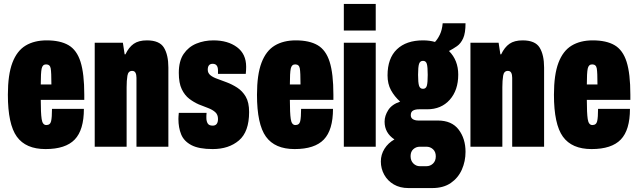

<svg xmlns="http://www.w3.org/2000/svg" viewBox="-20 -745 3241 975"><path d="M211 12Q111 12 65.5 -51Q20 -114 20 -264Q20 -366 43 -426.5Q66 -487 110 -513.5Q154 -540 217 -540Q286 -540 328 -515.5Q370 -491 389 -431Q408 -371 408 -264V-238H187Q187 -171 191.5 -140.5Q196 -110 215 -110Q235 -110 239.5 -129.5Q244 -149 244 -192H406Q406 -85 359.5 -36.5Q313 12 211 12ZM187 -316H241Q241 -377 237.5 -397.5Q234 -418 214 -418Q196 -418 191.5 -396.5Q187 -375 187 -316Z M461 0V-528H604L613 -469H617Q634 -505 659 -522.5Q684 -540 726 -540Q790 -540 812.5 -503Q835 -466 835 -402V0H673V-350Q673 -366 668 -375.5Q663 -385 651 -385Q631 -385 627 -360.5Q623 -336 623 -302V0Z M1060 12Q990 12 952 -8Q914 -28 900 -62.5Q886 -97 886 -141Q886 -145 886.5 -154Q887 -163 888 -172H1029Q1028 -162 1028 -157Q1028 -152 1028 -146Q1028 -130 1034.5 -118.5Q1041 -107 1060 -107Q1087 -107 1087 -141Q1087 -163 1073 -175.5Q1059 -188 1036.5 -196.5Q1014 -205 989 -215Q964 -226 941 -243.5Q918 -261 903 -292Q888 -323 888 -375Q888 -435 912.5 -471Q937 -507 977 -523.5Q1017 -540 1064 -540Q1137 -540 1183.5 -505.5Q1230 -471 1230 -406Q1230 -398 1229.5 -388Q1229 -378 1228 -370H1087V-387Q1087 -421 1060 -421Q1035 -421 1035 -391Q1035 -374 1048.5 -363Q1062 -352 1084 -344.5Q1106 -337 1131 -327Q1158 -317 1184.5 -300Q1211 -283 1228 -254Q1245 -225 1245 -176Q1245 -76 1193.5 -32Q1142 12 1060 12Z M1476 12Q1376 12 1330.5 -51Q1285 -114 1285 -264Q1285 -366 1308 -426.5Q1331 -487 1375 -513.5Q1419 -540 1482 -540Q1551 -540 1593 -515.5Q1635 -491 1654 -431Q1673 -371 1673 -264V-238H1452Q1452 -171 1456.5 -140.5Q1461 -110 1480 -110Q1500 -110 1504.5 -129.5Q1509 -149 1509 -192H1671Q1671 -85 1624.5 -36.5Q1578 12 1476 12ZM1452 -316H1506Q1506 -377 1502.5 -397.5Q1499 -418 1479 -418Q1461 -418 1456.5 -396.5Q1452 -375 1452 -316Z M1726 -590V-725H1888V-590ZM1726 0V-528H1888V0Z M2054 210Q2011 210 1979.5 191.5Q1948 173 1931 142Q1914 111 1914 75Q1914 40 1932.5 10.5Q1951 -19 1983 -37Q1933 -70 1933 -127Q1933 -157 1951.5 -186Q1970 -215 2012 -229Q1983 -255 1965.5 -287Q1948 -319 1948 -362Q1948 -449 1995.5 -494.5Q2043 -540 2128 -540Q2145 -540 2160 -538Q2175 -536 2189 -532Q2203 -547 2214 -570Q2225 -593 2228 -627H2344Q2344 -577 2332 -550.5Q2320 -524 2300.5 -510.5Q2281 -497 2260 -486Q2307 -439 2307 -366Q2307 -287 2264 -238.5Q2221 -190 2149 -190H2108Q2089 -190 2077.5 -183.5Q2066 -177 2066 -160Q2066 -146 2077 -139.5Q2088 -133 2104 -133H2203Q2274 -133 2309 -87Q2344 -41 2344 26Q2344 74 2325.5 116Q2307 158 2269.5 184Q2232 210 2175 210ZM2128 -294Q2143 -294 2147.5 -309.5Q2152 -325 2152 -365Q2152 -405 2147.5 -420.5Q2143 -436 2128 -436Q2113 -436 2108 -420.5Q2103 -405 2103 -365Q2103 -325 2108 -309.5Q2113 -294 2128 -294ZM2112 99H2145Q2165 99 2179 85.5Q2193 72 2193 49Q2193 26 2179 13Q2165 0 2145 0H2112Q2093 0 2079 12.5Q2065 25 2065 48Q2065 71 2079 85Q2093 99 2112 99Z M2369 0V-528H2512L2521 -469H2525Q2542 -505 2567 -522.5Q2592 -540 2634 -540Q2698 -540 2720.5 -503Q2743 -466 2743 -402V0H2581V-350Q2581 -366 2576 -375.5Q2571 -385 2559 -385Q2539 -385 2535 -360.5Q2531 -336 2531 -302V0Z M2984 12Q2884 12 2838.5 -51Q2793 -114 2793 -264Q2793 -366 2816 -426.5Q2839 -487 2883 -513.5Q2927 -540 2990 -540Q3059 -540 3101 -515.5Q3143 -491 3162 -431Q3181 -371 3181 -264V-238H2960Q2960 -171 2964.5 -140.5Q2969 -110 2988 -110Q3008 -110 3012.5 -129.5Q3017 -149 3017 -192H3179Q3179 -85 3132.5 -36.5Q3086 12 2984 12ZM2960 -316H3014Q3014 -377 3010.5 -397.5Q3007 -418 2987 -418Q2969 -418 2964.5 -396.5Q2960 -375 2960 -316Z"/></svg>

Font: Archivo ExtraCondensed Black
Style: Regular
Weight: 900
Width: 2
Designer: Hector Gatti
Foundry: Omnibus-Type
Version: Version 2.001; ttfautohint (v1.8.3)